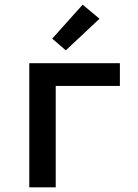

<svg xmlns="http://www.w3.org/2000/svg" viewBox="-20 -800 590 820"><path d="M105 0V-530H492V-433H218V0ZM261 -585 203 -635 333 -780 405 -720Z"/></svg>

Font: Lode
Style: Bold
Weight: 700
Monospace: yes
Designer: Belleve Invis
Foundry: Belleve Invis
Version: Version 29.2.0; ttfautohint (v1.8.3)